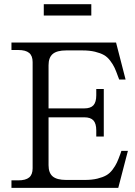

<svg xmlns="http://www.w3.org/2000/svg" viewBox="-20 -905 651 925"><path d="M386.2 -382.8Q416.5 -382.8 430.2 -397.9Q443.8 -413.1 443.8 -445.8V-476.1H480V-247.1H443.8V-276.9Q443.8 -309.6 430.2 -324.7Q416.5 -339.8 386.2 -339.8H213.9V-108.9Q213.9 -71.8 234.1 -54.9Q254.4 -38.1 298.8 -38.1H388.2Q422.9 -38.1 449 -44.4Q475.1 -50.8 491.9 -60.3Q508.8 -69.8 522.2 -87.6Q535.6 -105.5 543.2 -121.8Q550.8 -138.2 560.1 -164.1L564.9 -178.2H596.2L549.8 0H35.2V-36.1H67.9Q103.5 -36.1 120.4 -50Q137.2 -64 137.2 -94.2V-606Q137.2 -636.2 120.4 -650.1Q103.5 -664.1 67.9 -664.1H35.2V-700.2H539.1L585 -522H554.2L548.8 -536.1Q539.6 -562 532 -578.4Q524.4 -594.7 511 -612.5Q497.6 -630.4 480.7 -639.9Q463.9 -649.4 437.7 -655.8Q411.6 -662.1 377 -662.1H298.8Q254.4 -662.1 234.1 -645Q213.9 -627.9 213.9 -590.8V-382.8ZM190.9 -830.1V-884.8H419.9V-830.1Z"/></svg>

Font: LT Superior Serif
Style: Regular
Weight: 400
Designer: Daniel Lyons
Foundry: LyonsType
Version: Version 2.120;FEAKit 1.0